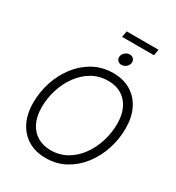

<svg xmlns="http://www.w3.org/2000/svg" viewBox="-238 -1180 1228 1336"><g transform="rotate(30 376.0 -512.5)"><path d="M334 10.3Q252.4 10.3 192.9 -25.4Q133.3 -61 100.6 -126.7Q67.9 -192.4 67.9 -281.2Q67.9 -367.2 94.5 -448.5Q121.1 -529.8 171.4 -595Q221.7 -660.2 292 -699Q362.3 -737.8 449.7 -737.8Q530.8 -737.8 590.3 -701.9Q649.9 -666 682.4 -600.8Q714.8 -535.6 714.8 -446.3Q714.8 -360.4 688.2 -278.8Q661.6 -197.3 611.6 -132.1Q561.5 -66.9 491.5 -28.3Q421.4 10.3 334 10.3ZM336.4 -54.2Q408.7 -54.2 466.3 -87.6Q523.9 -121.1 564.5 -177.5Q605 -233.9 626.5 -303.2Q647.9 -372.6 647.9 -444.3Q647.9 -517.1 622.8 -568.4Q597.7 -619.6 552.5 -646.5Q507.3 -673.3 447.3 -673.3Q374.5 -673.3 316.9 -639.9Q259.3 -606.4 218.5 -550Q177.7 -493.7 156.2 -424.3Q134.8 -355 134.8 -283.2Q134.8 -210.4 159.9 -159.4Q185.1 -108.4 230.7 -81.3Q276.4 -54.2 336.4 -54.2ZM467.3 -814.9Q447.8 -814.9 436 -828.6Q424.3 -842.3 427.2 -861.3Q430.7 -880.4 447 -893.8Q463.4 -907.2 482.9 -907.2Q502.4 -907.2 514.2 -893.8Q525.9 -880.4 522.9 -861.3Q520 -842.3 503.7 -828.6Q487.3 -814.9 467.3 -814.9ZM639.2 -1035.2 630.4 -986.3H374.5L383.3 -1035.2Z"/></g></svg>

Font: Inter 18pt Light
Style: Italic
Weight: 300
Italic angle: -9.3988°
Designer: Rasmus Andersson
Foundry: rsms
Version: Version 4.001;git-66647c0bb